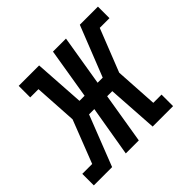

<svg xmlns="http://www.w3.org/2000/svg" viewBox="-174 -677 824 824"><g transform="rotate(-45 237.5 -265.0)"><path d="M-40 0V-70H20L96 -265L84 -460H34V-530H158L173 -300H204L242 -530H321L283 -300H314L405 -530H515V-460H456L379 -265L391 -70H441V0H317L302 -230H271L233 0H154L193 -230H161L71 0Z"/></g></svg>

Font: Iosevka Curly Slab Oblique
Style: Regular
Weight: 400
Italic angle: -9°
Monospace: yes
Designer: Belleve Invis
Foundry: Belleve Invis
Version: Version 11.1.0; ttfautohint (v1.8.3)